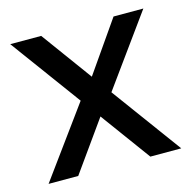

<svg xmlns="http://www.w3.org/2000/svg" viewBox="-81 -581 664 662"><g transform="rotate(-15 251.5 -250.0)"><path d="M13.7 0 194.8 -248.5 10.7 -499.5H121.1L253.4 -318.4L379.4 -499.5H485.8L304.7 -249L487.3 0H377L246.6 -178.2L119.6 0Z"/></g></svg>

Font: Pontano Sans SemiBold
Style: Regular
Weight: 600
Designer: Vernon Adams
Foundry: Vernon Adams
Version: Version 2.001